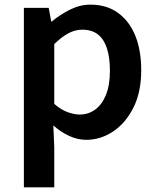

<svg xmlns="http://www.w3.org/2000/svg" viewBox="-20 -589 677 828"><path d="M83 219V-555H190L201 -496H203Q239 -526 282 -547.5Q325 -569 370 -569Q440 -569 489 -533.5Q538 -498 563.5 -435Q589 -372 589 -286Q589 -191 555 -124Q521 -57 467 -21.5Q413 14 352 14Q315 14 279 -2.5Q243 -19 210 -48L214 45V219ZM324 -95Q361 -95 390.5 -116.5Q420 -138 437 -180Q454 -222 454 -284Q454 -340 441.5 -379.5Q429 -419 403 -440Q377 -461 334 -461Q304 -461 275 -445.5Q246 -430 214 -399V-141Q244 -115 272.5 -105Q301 -95 324 -95Z"/></svg>

Font: Noto Sans HK Thin SemiBold
Style: Regular
Weight: 600
Version: Version 2.004-H2;hotconv 1.0.118;makeotfexe 2.5.65603